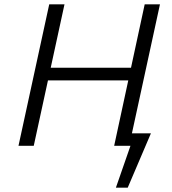

<svg xmlns="http://www.w3.org/2000/svg" viewBox="-20 -678 802 893"><path d="M566 0V-58H682L652 0ZM519 195 607 -58H682L574 195ZM511 0 653 -658H724L581 0ZM66 0 209 -658H280L137 0ZM155 -304 168 -363H638L625 -304Z"/></svg>

Font: Ysabeau Infant
Style: Italic
Weight: 400
Italic angle: -12°
Designer: Christian Thalmann (Catharsis Fonts)
Version: Version 2.001;gftools[0.9.30]; featfreeze: ss01,ss02,lnum